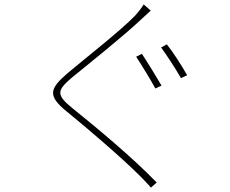

<svg xmlns="http://www.w3.org/2000/svg" viewBox="-20 -803 1040 870"><path d="M623 -559 597 -546C622 -508 663 -441 684 -402L712 -415C690 -453 647 -523 623 -559ZM736 -602 710 -588C737 -551 776 -491 800 -449L828 -462C804 -505 762 -570 736 -602ZM663 -755 631 -783C624 -770 605 -746 594 -734C526 -663 360 -534 287 -472C207 -403 192 -371 282 -298C377 -221 533 -87 614 -6C633 13 650 31 664 47L690 24C580 -90 416 -226 309 -312C234 -373 237 -392 304 -450C385 -516 541 -641 613 -709C623 -718 652 -745 663 -755Z"/></svg>

Font: Source Han Sans JP VF
Style: Regular
Weight: 250
Designer: Ryoko NISHIZUKA 西塚涼子 (kana, bopomofo & ideographs); Paul D. Hunt (Latin, Greek & Cyrillic); Sandoll Communications 산돌커뮤니
Foundry: Adobe
Version: Version 2.004;hotconv 1.0.118;makeotfexe 2.5.65603